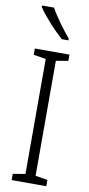

<svg xmlns="http://www.w3.org/2000/svg" viewBox="-103 -1052 476 1026"><g transform="rotate(10 134.5 -539.5)"><path d="M103 -1013H38V-1005C67 -960 131 -891 173 -854H209V-864C174 -905 130 -964 103 -1013ZM228 -66V-100L162 -111V-735L228 -746V-780H40V-746L107 -735V-111L40 -100V-66Z"/></g></svg>

Font: Noto Sans Malayalam UI Condensed Light
Style: Regular
Weight: 300
Width: 3
Designer: Jelle Bosma - Monotype Design Team
Foundry: Monotype Imaging Inc.
Version: Version 2.104